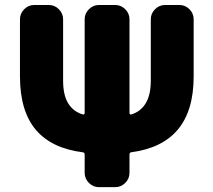

<svg xmlns="http://www.w3.org/2000/svg" viewBox="-20 -775 858 774"><path d="M502 -318.4Q502 -316.4 504.4 -314.5Q506.8 -312.5 508.8 -313.5Q544.9 -324.2 565.4 -355.5Q587.9 -389.6 587.9 -450.2V-697.3Q587.9 -720.7 605 -737.8Q622.1 -754.9 645.5 -754.9H703.1Q726.6 -754.9 743.7 -737.8Q760.7 -720.7 760.7 -697.3V-466.8Q760.7 -328.1 696.3 -252Q633.8 -177.7 508.8 -161.1Q502 -160.2 502 -152.3V-78.1Q502 -54.7 484.9 -37.6Q467.8 -20.5 444.3 -20.5H378.9Q355.5 -20.5 338.4 -37.6Q321.3 -54.7 321.3 -78.1V-152.3Q321.3 -160.2 313.5 -161.1Q188.5 -176.8 125 -251Q60.5 -327.1 60.5 -466.8V-697.3Q60.5 -720.7 77.6 -737.8Q94.7 -754.9 118.2 -754.9H176.8Q200.2 -754.9 217.3 -737.8Q234.4 -720.7 234.4 -697.3V-450.2Q234.4 -388.7 256.8 -355.5Q277.3 -324.2 314.5 -313.5Q316.4 -312.5 318.8 -314.5Q321.3 -316.4 321.3 -318.4V-697.3Q321.3 -720.7 338.4 -737.8Q355.5 -754.9 378.9 -754.9H444.3Q467.8 -754.9 484.9 -737.8Q502 -720.7 502 -697.3Z"/></svg>

Font: Gen Jyuu Gothic Heavy
Style: Bold
Weight: 900
Designer: [Source Han Sans]
Ryoko NISHIZUKA  (kana & ideographs); Paul D. Hunt (Latin, Greek & Cyrillic); Wenlong ZHANG  (bopomofo
Version: Version 1.002.20150607